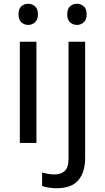

<svg xmlns="http://www.w3.org/2000/svg" viewBox="-20 -757 556 1017"><path d="M130 -737Q150 -737 165.5 -723.5Q181 -710 181 -681Q181 -653 165.5 -639Q150 -625 130 -625Q108 -625 93 -639Q78 -653 78 -681Q78 -710 93 -723.5Q108 -737 130 -737ZM173 -536V0H85V-536ZM336 -681Q336 -710 351 -723.5Q366 -737 388 -737Q408 -737 423.5 -723.5Q439 -710 439 -681Q439 -653 423.5 -639Q408 -625 388 -625Q366 -625 351 -639Q336 -653 336 -681ZM280 240Q255 240 236 236.5Q217 233 203 228V157Q218 161 234 164Q250 167 269 167Q301 167 322 149.5Q343 132 343 83V-536H431V80Q431 155 395 197.5Q359 240 280 240Z"/></svg>

Font: Noto Sans Masaram Gondi
Style: Regular
Weight: 400
Designer: Ek Type & Mukund Gokhale
Foundry: Ek Type
Version: Version 1.004; ttfautohint (v1.8.4.7-5d5b)